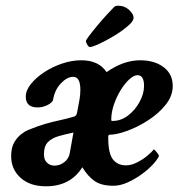

<svg xmlns="http://www.w3.org/2000/svg" viewBox="-20 -652 646 680"><path d="M142.6 7.8Q85.9 7.8 52.7 -22.5Q19.5 -52.7 19.5 -98.6Q19.5 -128.9 30.3 -147.5Q41 -166 55.2 -176.8Q69.3 -187.5 79.1 -191.4Q115.2 -206.1 140.6 -213.4Q166 -220.7 189.5 -225.6Q212.9 -230.5 243.2 -239.3Q251 -242.2 252.9 -252.9L261.7 -299.8Q264.6 -317.4 264.6 -334Q264.6 -379.9 239.3 -379.9Q217.8 -379.9 195.8 -356.9Q173.8 -334 168 -298.8Q166 -289.1 148.9 -280.3Q131.8 -271.5 113.3 -271.5Q71.3 -271.5 71.3 -309.6Q71.3 -332 89.4 -354.5Q107.4 -377 136.2 -396Q165 -415 199.7 -426.8Q234.4 -438.5 267.6 -438.5Q330.1 -438.5 357.4 -396.5Q417 -438.5 476.6 -438.5Q527.3 -438.5 559.6 -414.1Q591.8 -389.6 591.8 -347.7Q591.8 -312.5 566.9 -281.2Q542 -250 504.9 -226.1Q467.8 -202.1 430.2 -188.5Q392.6 -174.8 367.2 -174.8Q363.3 -174.8 363.3 -165Q363.3 -107.4 380.4 -86.9Q397.5 -66.4 425.8 -66.4Q445.3 -66.4 465.3 -76.7Q485.4 -86.9 501.5 -100.1Q517.6 -113.3 524.4 -123Q526.4 -123 534.7 -113.3Q543 -103.5 543 -99.6Q537.1 -85.9 520 -67.9Q502.9 -49.8 479.5 -33.2Q456.1 -16.6 430.7 -5.4Q405.3 5.9 381.8 5.9Q339.8 5.9 315.9 -10.3Q292 -26.4 271.5 -59.6Q229.5 7.8 142.6 7.8ZM377.9 -223.6Q409.2 -223.6 434.6 -243.7Q460 -263.7 475.1 -292.5Q490.2 -321.3 490.2 -347.7Q490.2 -385.7 466.8 -385.7Q454.1 -385.7 438 -371.1Q421.9 -356.4 407.2 -332.5Q392.6 -308.6 383.3 -281.2Q374 -253.9 374 -227.5Q374 -223.6 377.9 -223.6ZM172.9 -65.4Q191.4 -65.4 207 -77.1Q222.7 -88.9 226.6 -107.4L240.2 -182.6Q211.9 -176.8 188 -169.9Q164.1 -163.1 149.9 -148.9Q135.7 -134.8 135.7 -105.5Q135.7 -85.9 146.5 -75.7Q157.2 -65.4 172.9 -65.4ZM297.9 -485.4Q293.9 -485.4 289.1 -493.7Q284.2 -502 284.2 -506.8Q284.2 -509.8 295.9 -525.4Q307.6 -541 324.7 -561.5Q341.8 -582 358.9 -600.6Q376 -619.1 385.7 -628.9Q390.6 -631.8 398.4 -631.8Q420.9 -631.8 437 -617.2Q453.1 -602.5 453.1 -588.9Q453.1 -577.1 432.6 -559.6Q412.1 -542 383.8 -524.9Q355.5 -507.8 331.1 -496.6Q306.6 -485.4 297.9 -485.4Z"/></svg>

Font: Crimson Text
Style: Bold Italic
Weight: 700
Italic angle: -11°
Designer: Sebastian Kosch
Foundry: Sebastian Kosch
Version: Version 1.100; ttfautohint (v1.8.4)